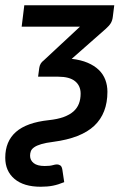

<svg xmlns="http://www.w3.org/2000/svg" viewBox="-48 -530 481 731"><path d="M101.5 -271.5Q104 -289.5 118.5 -300L256.5 -428.5H34.5L44.5 -510H387L381.5 -466Q380 -452.5 374 -442.2Q368 -432 355 -420.5L225 -306Q260 -302 285.8 -291Q311.5 -280 328.2 -263.8Q345 -247.5 353 -226.2Q361 -205 361 -180.5Q361 -98.5 311 -51.2Q261 -4 155 10Q126.5 13.5 109 18.8Q91.5 24 82 30.8Q72.5 37.5 69.5 45.5Q66.5 53.5 66.5 63Q66.5 80 80.2 91Q94 102 122 102Q142 102 152.2 99Q162.5 96 169 96Q175.5 96 181.5 99.8Q187.5 103.5 189.5 116.5L196.5 163.5Q173.5 173 153.2 177Q133 181 107 181Q42.5 181 7.2 151.2Q-28 121.5 -28 70.5Q-28 8 12.8 -27.8Q53.5 -63.5 137.5 -72.5Q171 -76 194.2 -84.5Q217.5 -93 231.8 -105.8Q246 -118.5 252.5 -135.5Q259 -152.5 259 -173.5Q259 -203.5 237.8 -220.8Q216.5 -238 174 -238H97Z"/></svg>

Font: Lato SemiBold
Style: Italic
Weight: 600
Italic angle: -7°
Designer: Lukasz Dziedzic with Adam Twardoch and Botio Nikoltchev
Foundry: tyPoland Lukasz Dziedzic
Version: Version 2.015; 2015-08-06; http://www.latofonts.com/